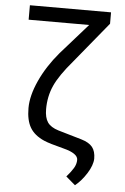

<svg xmlns="http://www.w3.org/2000/svg" viewBox="-60 -754 638 983"><g transform="rotate(5 259.0 -262.0)"><path d="M470.2 -710.9H53.2V-636.7H364.3L225.1 -479C183.8 -430.2 151.2 -379.7 127.4 -327.6C103.7 -275.6 91.8 -228.4 91.8 -186C91.8 -144 99.2 -110.6 114 -85.7C128.8 -60.8 153 -41 186.5 -26.4C204.1 -18.6 238 -8.3 288.1 4.4C338.2 17.1 363.3 34.5 363.3 56.6C363.3 71.3 359.1 85.5 350.8 99.4C342.5 113.2 330.7 128.7 315.4 146L363.3 187C385.1 169.4 404.8 146.6 422.4 118.7C439.9 90.7 449.1 65.4 449.7 43C449.7 17.6 443.9 -2.3 432.4 -16.6C420.8 -30.9 401.9 -42 375.5 -49.8L254.9 -85C228.2 -93.1 209.4 -105.1 198.5 -120.8C187.6 -136.6 182.1 -159.2 182.1 -188.5C182.1 -231.8 190.4 -272.1 207 -309.3C223.6 -346.6 254.4 -391.4 299.3 -443.8L470.2 -652.3Z"/></g></svg>

Font: Roboto1
Style: rg
Weight: 400
Designer: Google
Version: Version 2.137; 2017